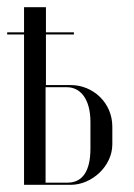

<svg xmlns="http://www.w3.org/2000/svg" viewBox="-22 -515 373 535"><path d="M106 -278V-419H184V-425H106V-495H45V-425H-2V-419H45V0H175C234 0 291 -52 291 -113V-162C291 -229 237 -278 175 -278ZM230 -101C230 -37 207 -6 166 -6H105V-272H164C203 -272 230 -238 230 -175Z"/></svg>

Font: Moniqa Display
Style: Regular
Weight: 400
Designer: Rajesh Rajput
Foundry: Rajesh Rajput
Version: Version 1.000